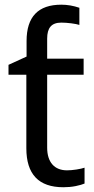

<svg xmlns="http://www.w3.org/2000/svg" viewBox="-20 -785 401 815"><path d="M180.2 -621.1C180.2 -666 197.8 -689 240.2 -689C252.9 -689 267.1 -688 282.7 -686C297.9 -684.1 309.6 -681.6 316.9 -679.2V-752C291.5 -760.7 266.1 -765.1 240.2 -765.1C142.1 -765.1 92.8 -713.9 92.8 -610.8V-544.9L16.1 -509.8V-467.8H91.8V-155.8C91.8 -45.4 144 9.8 249 9.8C266.6 9.8 284.2 8.3 301.3 4.9C318.4 1.5 330.6 -2.4 338.9 -5.9V-73.2C331.1 -70.3 319.3 -67.9 304.2 -65.4C289.1 -63 275.4 -62 264.2 -62C211.4 -62 180.2 -96.2 180.2 -158.2V-467.8H335V-536.1H180.2Z"/></svg>

Font: Noto Reveo Sans
Style: Regular
Weight: 400
Designer: Monotype Design team
Foundry: Monotype Imaging Inc.
Version: Version 1.04